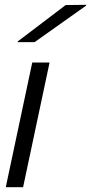

<svg xmlns="http://www.w3.org/2000/svg" viewBox="-20 -778 379 798"><path d="M186 -518 76 0H4L114 -518ZM53 -603 54 -606 253 -757 339 -758 337 -754 124 -603Z"/></svg>

Font: Nacelle Light
Style: Italic
Weight: 300
Italic angle: -12°
Designer: Sora Sagano
Foundry: Sora Sagano
Version: Version 1.000;FEAKit 1.0